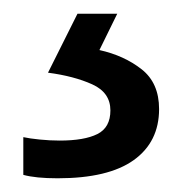

<svg xmlns="http://www.w3.org/2000/svg" viewBox="-20 -20 265 280"><path d="M212 139Q212 187 175 213.5Q138 240 64 240Q32 240 14 235V180Q23 182 38 183.5Q53 185 67 185Q103 185 122 175.5Q141 166 141 141Q141 115 114.5 103Q88 91 50 86L93 0H151L125 53Q161 61 186.5 81Q212 101 212 139Z"/></svg>

Font: Noto Sans Myanmar UI
Style: Regular
Weight: 400
Designer: Monotype Design Team
Foundry: Monotype Imaging Inc.
Version: Version 2.103; ttfautohint (v1.8.4.7-5d5b)